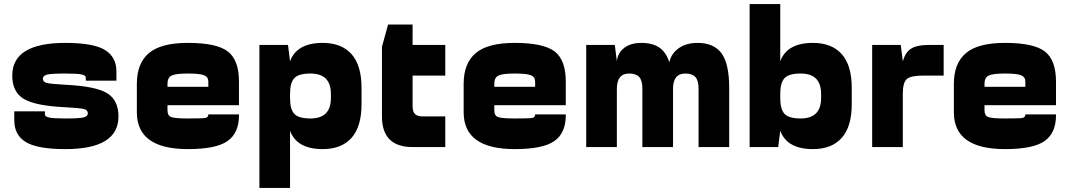

<svg xmlns="http://www.w3.org/2000/svg" viewBox="-20 -720 5240 940"><path d="M300 -195Q373 -191 391.5 -186Q410 -181 410 -165Q410 -150 388.5 -145Q367 -140 300 -140Q241 -140 220.5 -144.5Q200 -149 200 -160V-175H50V-130Q50 -59 106.5 -24.5Q163 10 300 10Q560 10 560 -150Q560 -230 504 -264Q448 -298 300 -305Q227 -309 208.5 -314Q190 -319 190 -335Q190 -350 211.5 -355Q233 -360 300 -360Q359 -360 379.5 -355.5Q400 -351 400 -340V-325H550V-370Q550 -441 493.5 -475.5Q437 -510 300 -510Q40 -510 40 -350Q40 -270 96 -236Q152 -202 300 -195Z M700 -205H1150V-295H700ZM1150 -320Q1150 -426 1095.5 -468Q1041 -510 900 -510Q768 -510 709 -460Q650 -410 650 -310V-250H800V-310Q800 -340 820 -350Q840 -360 900 -360Q959 -360 979.5 -351.5Q1000 -343 1000 -320V-290H1150ZM1150 -155V-160H1000Q1000 -145 985 -142.5Q970 -140 900 -140Q836 -140 818 -147Q800 -154 800 -180V-280L650 -250V-170Q650 10 900 10Q1038 10 1094 -29.5Q1150 -69 1150 -155Z M1250 -500V200H1400V-420L1390 -500ZM1400 -420V-260Q1400 -315 1421 -337.5Q1442 -360 1500 -360Q1600 -360 1600 -260V-250H1750V-290Q1750 -400 1701 -455Q1652 -510 1560 -510Q1433 -510 1400 -420ZM1560 10Q1652 10 1701 -45Q1750 -100 1750 -210V-250H1600V-240Q1600 -140 1500 -140Q1442 -140 1421 -162.5Q1400 -185 1400 -240V-80Q1433 10 1560 10Z M2160 -150H2050Q2025 -150 2012.5 -161Q2000 -172 2000 -200V-350H2160V-500H2000V-600H1880L1850 -491V-150Q1850 0 2000 0H2160Z M2300 -205H2750V-295H2300ZM2750 -320Q2750 -426 2695.5 -468Q2641 -510 2500 -510Q2368 -510 2309 -460Q2250 -410 2250 -310V-250H2400V-310Q2400 -340 2420 -350Q2440 -360 2500 -360Q2559 -360 2579.5 -351.5Q2600 -343 2600 -320V-290H2750ZM2750 -155V-160H2600Q2600 -145 2585 -142.5Q2570 -140 2500 -140Q2436 -140 2418 -147Q2400 -154 2400 -180V-280L2250 -250V-170Q2250 10 2500 10Q2638 10 2694 -29.5Q2750 -69 2750 -155Z M2850 0H3000V-420L2990 -500H2850ZM3000 -420V-285Q3000 -360 3060 -360Q3094 -360 3109.5 -343Q3125 -326 3125 -285V0H3275V-290L3260 -405Q3245 -460 3211 -485Q3177 -510 3120 -510Q3068 -510 3036 -485.5Q3004 -461 3000 -420ZM3255 -400 3275 -285Q3275 -360 3335 -360Q3369 -360 3384.5 -343Q3400 -326 3400 -285V0H3550V-290Q3550 -408 3512.5 -459Q3475 -510 3395 -510Q3335 -510 3297 -479.5Q3259 -449 3255 -400Z M3650 0H3790L3800 -80V-700H3650ZM3800 -80Q3833 10 3960 10Q4052 10 4101 -45Q4150 -100 4150 -210V-250H4000V-240Q4000 -140 3900 -140Q3842 -140 3821 -162.5Q3800 -185 3800 -240ZM3800 -420V-260Q3800 -315 3821 -337.5Q3842 -360 3900 -360Q4000 -360 4000 -260V-250H4150V-290Q4150 -400 4101 -455Q4052 -510 3960 -510Q3833 -510 3800 -420Z M4250 0H4400V-420L4390 -500H4250ZM4400 -420V-260Q4400 -316 4419.5 -333Q4439 -350 4500 -350H4600V-500H4530Q4468 -500 4440 -481.5Q4412 -463 4400 -420Z M4700 -205H5150V-295H4700ZM5150 -320Q5150 -426 5095.5 -468Q5041 -510 4900 -510Q4768 -510 4709 -460Q4650 -410 4650 -310V-250H4800V-310Q4800 -340 4820 -350Q4840 -360 4900 -360Q4959 -360 4979.5 -351.5Q5000 -343 5000 -320V-290H5150ZM5150 -155V-160H5000Q5000 -145 4985 -142.5Q4970 -140 4900 -140Q4836 -140 4818 -147Q4800 -154 4800 -180V-280L4650 -250V-170Q4650 10 4900 10Q5038 10 5094 -29.5Q5150 -69 5150 -155Z"/></svg>

Font: Millimetre
Style: Bold
Weight: 800
Designer: Jérémy Landes
Version: Version 1.0